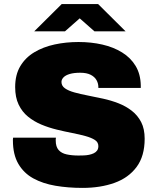

<svg xmlns="http://www.w3.org/2000/svg" viewBox="-20 -905 762 937"><path d="M383 12Q312 12 250.5 1.5Q189 -9 142.5 -34.5Q96 -60 69.5 -105.5Q43 -151 43 -220Q43 -222 43 -225.5Q43 -229 44 -233H253Q252 -229 252 -225.5Q252 -222 252 -219Q252 -189 266 -173Q280 -157 305.5 -151.5Q331 -146 363 -146Q375 -146 388.5 -146.5Q402 -147 414.5 -149.5Q427 -152 437.5 -157Q448 -162 454 -170.5Q460 -179 460 -192Q460 -211 443 -222Q426 -233 397 -241Q368 -249 332 -256Q296 -263 257 -272.5Q218 -282 182 -297Q146 -312 117 -335.5Q88 -359 71 -394.5Q54 -430 54 -480Q54 -540 79 -582Q104 -624 147.5 -650Q191 -676 246.5 -688Q302 -700 363 -700Q425 -700 479.5 -687.5Q534 -675 576 -649Q618 -623 642 -583Q666 -543 667 -488V-476H460V-480Q460 -498 451 -514Q442 -530 422.5 -540Q403 -550 371 -550Q341 -550 320.5 -544Q300 -538 290 -527.5Q280 -517 280 -505Q280 -486 297 -474Q314 -462 343 -454Q372 -446 408 -439Q444 -432 483 -423.5Q522 -415 558 -401Q594 -387 623 -364.5Q652 -342 669 -309Q686 -276 686 -228Q686 -143 646.5 -90Q607 -37 538.5 -12.5Q470 12 383 12ZM147 -752 281 -885H459L593 -752H441L340 -841H398L297 -752Z"/></svg>

Font: Archivo SemiBold Black
Style: Regular
Weight: 900
Version: Version 2.001